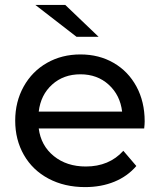

<svg xmlns="http://www.w3.org/2000/svg" viewBox="-20 -757 652 783"><path d="M568 -233H138Q147 -163 199.5 -120.5Q252 -78 330 -78Q425 -78 483 -142L536 -80Q500 -38 446.5 -16Q393 6 327 6Q243 6 178 -28.5Q113 -63 77.5 -125Q42 -187 42 -265Q42 -342 76.5 -404Q111 -466 171.5 -500.5Q232 -535 308 -535Q384 -535 443.5 -500.5Q503 -466 536.5 -404Q570 -342 570 -262Q570 -251 568 -233ZM138 -302H478Q470 -369 423.5 -411.5Q377 -454 308 -454Q239 -454 192.5 -412Q146 -370 138 -302ZM124 -737H246L382 -607H292Z"/></svg>

Font: APTA Sans Medium
Style: Bold
Weight: 500
Version: Version 7.200